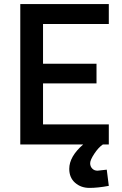

<svg xmlns="http://www.w3.org/2000/svg" viewBox="-20 -705 593 937"><path d="M79 0V-685H511V-588H190V-394H451V-298H190V-98H511V0H482Q460 15 440 45.5Q420 76 420 91.5Q420 107 430 117.5Q440 128 456 128L501 123L511 202Q458 212 416.5 212Q375 212 346.5 187Q318 162 318 119Q318 59 386 0Z"/></svg>

Font: TitilliumWeb-SemiBold
Style: SemiBold
Weight: 600
Version: Version 1.001;PS 57.000;hotconv 1.0.70;makeotf.lib2.5.55311